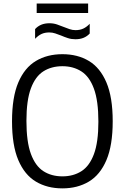

<svg xmlns="http://www.w3.org/2000/svg" viewBox="-20 -1056 706 1086"><path d="M333 9.5Q247 9.5 183 -28.8Q119 -67 83.5 -150.5Q48 -234 48 -370Q48 -506 83.5 -589.5Q119 -673 183 -711.2Q247 -749.5 333 -749.5Q419 -749.5 482.8 -711.2Q546.5 -673 582 -589.5Q617.5 -506 617.5 -370Q617.5 -234 582 -150.5Q546.5 -67 482.5 -28.8Q418.5 9.5 333 9.5ZM333 -58.5Q394.5 -58.5 440.2 -87.5Q486 -116.5 511.2 -184Q536.5 -251.5 536.5 -367.5Q536.5 -486 511.2 -554.5Q486 -623 440.2 -652.2Q394.5 -681.5 333 -681.5Q271.5 -681.5 225.8 -652.8Q180 -624 154.8 -556.2Q129.5 -488.5 129.5 -372.5Q129.5 -254 154.8 -185.5Q180 -117 225.5 -87.8Q271 -58.5 333 -58.5ZM406.5 -834Q383.5 -834 363.8 -840.5Q344 -847 325.5 -855Q309 -861.5 292.5 -867Q276 -872.5 259 -872.5Q233.5 -872.5 214.8 -863.8Q196 -855 178.5 -836.5V-891.5Q193 -907.5 213 -916Q233 -924.5 259.5 -924.5Q282.5 -924.5 302.2 -917.8Q322 -911 340.5 -903.5Q357 -897 373.5 -891.2Q390 -885.5 407 -885.5Q432.5 -885.5 451.5 -894.5Q470.5 -903.5 487.5 -921.5V-866.5Q473.5 -851 453.5 -842.5Q433.5 -834 406.5 -834ZM187.5 -982.5V-1036H478.5V-982.5Z"/></svg>

Font: Encode Sans SemiCondensed
Style: Regular
Weight: 400
Width: 4
Designer: Multiple Designers
Foundry: Impallari Type
Version: Version 3.002